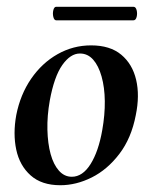

<svg xmlns="http://www.w3.org/2000/svg" viewBox="-20 -533 448 567"><path d="M158 14Q103 14 70.5 -15Q38 -44 28 -91Q18 -138 28 -193Q40 -254 72 -300.5Q104 -347 150 -373Q196 -399 249 -399Q305 -399 338 -371.5Q371 -344 382 -297.5Q393 -251 381 -193Q368 -125 332.5 -78.5Q297 -32 251 -9Q205 14 158 14ZM192 -11Q224 -11 247.5 -48.5Q271 -86 282 -149Q290 -194 289.5 -234.5Q289 -275 280 -307Q271 -339 255 -357Q239 -375 216 -375Q188 -375 164 -341Q140 -307 127 -236Q119 -191 120 -150Q121 -109 129.5 -78Q138 -47 154 -29Q170 -11 192 -11ZM146 -473Q140 -473 137.5 -483Q135 -493 137.5 -503Q140 -513 146 -513H374Q381 -513 383.5 -503Q386 -493 383.5 -483Q381 -473 374 -473Z"/></svg>

Font: Cormorant Light
Style: Bold Italic
Weight: 700
Italic angle: -10°
Version: Version 4.000